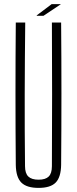

<svg xmlns="http://www.w3.org/2000/svg" viewBox="-20 -910 375 936"><path d="M168 6Q110 6 84 -20Q58 -46 57 -106Q54 -453 57 -800H103Q101 -626 100.5 -450Q100 -274 102 -100Q102 -65 118 -49.5Q134 -34 168 -34Q202 -34 217.5 -49.5Q233 -65 233 -100Q234 -274 234 -450Q234 -626 233 -800H278Q281 -453 278 -106Q277 -46 251.5 -20Q226 6 168 6ZM159 -833V-835L232 -890H276V-889L192 -833Z"/></svg>

Font: Big Shoulders Display Light
Style: Regular
Weight: 300
Designer: Patric King
Foundry: XO Type Co
Version: Version 1.000; ttfautohint (v1.8.2)